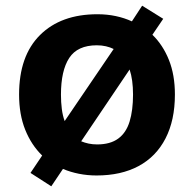

<svg xmlns="http://www.w3.org/2000/svg" viewBox="-20 -606 682 674"><path d="M594 -274Q594 -184 561 -120Q528 -56 466.5 -23Q405 10 319 10Q287 10 257 4Q227 -2 201 -13L160 48L87 1L128 -60Q90 -97 68.5 -150.5Q47 -204 47 -274Q47 -410 120.5 -483Q194 -556 322 -556Q356 -556 386.5 -549.5Q417 -543 443 -531L479 -586L553 -540L515 -484Q552 -448 573 -395.5Q594 -343 594 -274ZM194 -274Q194 -247 197 -223.5Q200 -200 207 -181L379 -434Q367 -440 352 -443.5Q337 -447 320 -447Q252 -447 223 -402.5Q194 -358 194 -274ZM447 -274Q447 -300 444 -322Q441 -344 435 -362L265 -110Q277 -105 291 -102Q305 -99 321 -99Q367 -99 395 -119.5Q423 -140 435 -179.5Q447 -219 447 -274Z"/></svg>

Font: Noto Sans Khmer
Style: Bold
Weight: 700
Version: Version 2.003